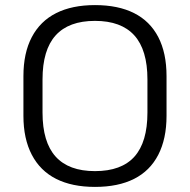

<svg xmlns="http://www.w3.org/2000/svg" viewBox="-20 -727 746 754"><path d="M353 7Q263 7 200.5 -24.5Q138 -56 105 -119Q72 -182 72 -272V-428Q72 -519 105 -581.5Q138 -644 200.5 -675.5Q263 -707 353 -707Q444 -707 506.5 -675.5Q569 -644 601.5 -581.5Q634 -519 634 -428V-272Q634 -182 601.5 -119Q569 -56 506.5 -24.5Q444 7 353 7ZM353 -55Q457 -55 508 -112Q559 -169 559 -285V-415Q559 -531 507.5 -588Q456 -645 353 -645Q250 -645 198.5 -588Q147 -531 147 -415V-285Q147 -169 198.5 -112Q250 -55 353 -55Z"/></svg>

Font: Pathway Extreme 8pt Thin 12pt Light
Style: Regular
Weight: 300
Version: Version 1.001;gftools[0.9.26]